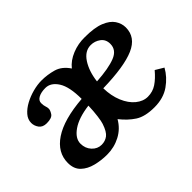

<svg xmlns="http://www.w3.org/2000/svg" viewBox="-85 -658 885 885"><g transform="rotate(-45 357.5 -216.0)"><path d="M230 -444Q268 -444 305 -433.5Q342 -423 368 -384Q391 -413 430.5 -429Q470 -445 513 -444Q575 -444 611 -429.5Q647 -415 662.5 -391.5Q678 -368 678 -342Q678 -278 611.5 -249Q545 -220 406 -217Q407 -167 423.5 -127.5Q440 -88 467 -66Q494 -44 524 -44Q556 -44 581.5 -61Q607 -78 633 -109L673 -85Q651 -45 610.5 -16.5Q570 12 511 12Q450 12 415.5 -10.5Q381 -33 352 -70Q329 -30 289 -9Q249 12 202 12Q165 12 129 3Q93 -6 70 -28Q47 -50 47 -89Q47 -157 111.5 -200Q176 -243 301 -253Q301 -332 277 -369.5Q253 -407 218 -407Q190 -407 172.5 -397.5Q155 -388 155 -371Q155 -356 158.5 -346.5Q162 -337 162 -328Q162 -318 152 -302.5Q142 -287 108 -287Q82 -287 70 -303.5Q58 -320 58 -339Q58 -362 74.5 -381Q91 -400 117 -414Q143 -428 173 -436Q203 -444 230 -444ZM506 -399Q467 -399 441 -359Q415 -319 408 -260Q488 -265 531 -282Q574 -299 574 -339Q574 -368 553 -383.5Q532 -399 506 -399ZM288 -103Q292 -114 296 -144Q300 -174 301 -209Q230 -200 190.5 -172.5Q151 -145 151 -111Q151 -80 170.5 -59Q190 -38 217 -38Q240 -38 257.5 -51Q275 -64 288 -103Z"/></g></svg>

Font: Libertinus Serif SemiBold
Style: Regular
Weight: 600
Designer: Philipp H. Poll, Khaled Hosny
Foundry: Caleb Maclennan
Version: Version 7.051;RELEASE